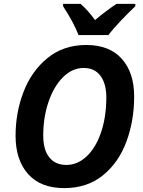

<svg xmlns="http://www.w3.org/2000/svg" viewBox="-20 -956 734 986"><path d="M60 -259Q60 -378 101 -484.5Q142 -591 224 -658Q306 -725 423 -725Q542 -725 605.5 -654Q669 -583 669 -460Q669 -337 629.5 -229.5Q590 -122 509 -56Q428 10 310 10Q189 10 124.5 -62Q60 -134 60 -259ZM526 -456Q526 -526 496 -566.5Q466 -607 410 -607Q351 -607 303.5 -559.5Q256 -512 229 -432.5Q202 -353 202 -260Q202 -187 233 -148Q264 -109 321 -109Q378 -109 425 -153Q472 -197 499 -276.5Q526 -356 526 -456ZM304 -924V-936H394Q432 -903 468 -853Q520 -897 578 -936H675V-924Q640 -891 599.5 -848.5Q559 -806 537 -776H383Q361 -836 304 -924Z"/></svg>

Font: Noto Sans Display
Style: Bold Italic
Weight: 700
Italic angle: -12°
Designer: Monotype Design team
Foundry: Monotype Imaging Inc.
Version: Version 1.000